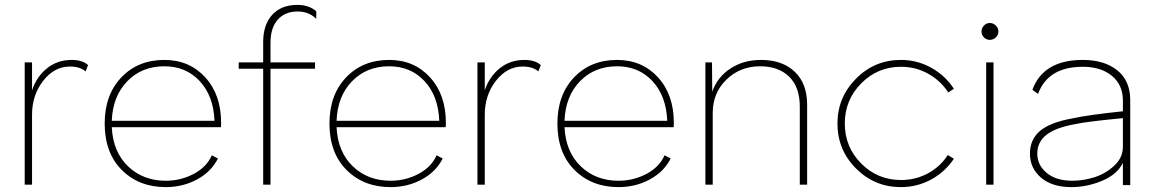

<svg xmlns="http://www.w3.org/2000/svg" viewBox="-20 -755 4725 785"><path d="M273 -510Q317 -510 340 -489L330 -463Q307 -483 266 -483Q202 -483 156.5 -424.5Q111 -366 111 -286V0H81V-500H111V-386Q130 -442 172.5 -476Q215 -510 273 -510Z M658 10Q548 10 478 -60Q408 -130 408 -250Q408 -367 476 -438.5Q544 -510 652 -510Q754 -510 819 -439Q884 -368 884 -253Q884 -239 883 -235H437Q442 -134 503.5 -75Q565 -16 658 -16Q719 -16 772 -44Q825 -72 846 -120L871 -107Q844 -53 786 -21.5Q728 10 658 10ZM437 -261H857Q853 -363 796.5 -423.5Q740 -484 652 -484Q560 -484 500.5 -423Q441 -362 437 -261Z M1196 -735Q1243 -735 1273 -709V-678Q1243 -708 1197 -708Q1145 -708 1115.5 -674.5Q1086 -641 1086 -581V-500H1268V-474H1086V0H1056V-474H956V-500H1056V-583Q1056 -654 1093 -694.5Q1130 -735 1196 -735Z M1577 10Q1467 10 1397 -60Q1327 -130 1327 -250Q1327 -367 1395 -438.5Q1463 -510 1571 -510Q1673 -510 1738 -439Q1803 -368 1803 -253Q1803 -239 1802 -235H1356Q1361 -134 1422.5 -75Q1484 -16 1577 -16Q1638 -16 1691 -44Q1744 -72 1765 -120L1790 -107Q1763 -53 1705 -21.5Q1647 10 1577 10ZM1356 -261H1776Q1772 -363 1715.5 -423.5Q1659 -484 1571 -484Q1479 -484 1419.5 -423Q1360 -362 1356 -261Z M2124 -510Q2168 -510 2191 -489L2181 -463Q2158 -483 2117 -483Q2053 -483 2007.5 -424.5Q1962 -366 1962 -286V0H1932V-500H1962V-386Q1981 -442 2023.5 -476Q2066 -510 2124 -510Z M2509 10Q2399 10 2329 -60Q2259 -130 2259 -250Q2259 -367 2327 -438.5Q2395 -510 2503 -510Q2605 -510 2670 -439Q2735 -368 2735 -253Q2735 -239 2734 -235H2288Q2293 -134 2354.5 -75Q2416 -16 2509 -16Q2570 -16 2623 -44Q2676 -72 2697 -120L2722 -107Q2695 -53 2637 -21.5Q2579 10 2509 10ZM2288 -261H2708Q2704 -363 2647.5 -423.5Q2591 -484 2503 -484Q2411 -484 2351.5 -423Q2292 -362 2288 -261Z M3092 -510Q3178 -510 3229 -462Q3280 -414 3280 -327V0H3250V-319Q3250 -399 3206.5 -441.5Q3163 -484 3088 -484Q3006 -484 2950 -429.5Q2894 -375 2894 -293V0H2864V-500H2891L2892 -380Q2913 -440 2966.5 -475Q3020 -510 3092 -510Z M3404 -250Q3404 -357 3480 -433.5Q3556 -510 3663 -510Q3730 -510 3787.5 -478Q3845 -446 3880 -392L3857 -377Q3826 -425 3775 -453.5Q3724 -482 3664 -482Q3568 -482 3501 -414Q3434 -346 3434 -250Q3434 -154 3501 -86.5Q3568 -19 3664 -19Q3723 -19 3773.5 -46Q3824 -73 3855 -121L3880 -106Q3844 -52 3787 -21Q3730 10 3663 10Q3556 10 3480 -66Q3404 -142 3404 -250Z M4051.5 -602Q4041 -592 4027 -592Q4013 -592 4003 -602Q3993 -612 3993 -626Q3993 -640 4003 -650.5Q4013 -661 4027 -661Q4041 -661 4051.5 -650.5Q4062 -640 4062 -626Q4062 -612 4051.5 -602ZM4012 0V-500H4042V0Z M4407 -510Q4495 -510 4548 -467.5Q4601 -425 4601 -346V-80V2H4571V-86V-89Q4548 -42 4486.5 -16Q4425 10 4360 10Q4282 10 4236.5 -28.5Q4191 -67 4191 -127Q4191 -185 4232.5 -220Q4274 -255 4365 -271Q4427 -285 4571 -300V-344Q4571 -408 4526 -445Q4481 -482 4407 -482Q4265 -482 4224 -371L4201 -388Q4246 -510 4407 -510ZM4365 -16Q4408 -16 4453.5 -30Q4499 -44 4535 -77Q4571 -110 4571 -155V-272Q4424 -258 4378 -248Q4295 -233 4258 -203.5Q4221 -174 4221 -127Q4221 -80 4259.5 -48Q4298 -16 4365 -16Z"/></svg>

Font: Human Sans ExtraLight
Style: Regular
Weight: 200
Designer: Tim Radville
Foundry: Continuum
Version: Version 1.000;FEAKit 1.0